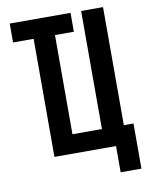

<svg xmlns="http://www.w3.org/2000/svg" viewBox="-94 -794 787 1001"><g transform="rotate(-10 300.0 -293.0)"><path d="M572.5 -100V139H462.5V0H136.5V-625H27.5V-725H349.5V-625H249.5V-100H405.5V-725H521.5V-100Z"/></g></svg>

Font: JuliaMono Medium
Style: Regular
Weight: 500
Monospace: yes
Designer: cormullion
Foundry: corm
Version: Version 0.054; ttfautohint (v1.8.4)